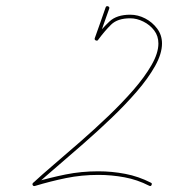

<svg xmlns="http://www.w3.org/2000/svg" viewBox="-20 -608 590 640"><path d="M332 -583Q334 -589 340 -587Q346 -585 344 -579Q335 -554 326 -528.5Q317 -503 308 -477Q306 -471 300 -473Q294 -475 296 -481Q305 -506 314 -531.5Q323 -557 332 -583Q332 -583 332 -583Q332 -583 332 -583ZM298 -474Q294 -478 297 -483Q321 -514 345 -536.5Q369 -559 414 -559Q440 -559 464 -546.5Q488 -534 504 -512.5Q520 -491 520 -463Q520 -429 497 -388Q474 -347 436 -303Q398 -259 352 -215Q306 -171 258.5 -129.5Q211 -88 169 -52Q127 -16 98 10Q95 14 91 8Q88 2 92 0Q147 -16 199 -26.5Q251 -37 308 -37Q353 -37 397.5 -28.5Q442 -20 483 1Q488 3 485 9Q483 14 477 11Q438 -9 395 -17Q352 -25 308 -25Q252 -25 200.5 -14.5Q149 -4 96 12Q91 13 89 9Q87 5 90 2Q118 -24 159.5 -59.5Q201 -95 248 -136Q295 -177 341 -221Q387 -265 424.5 -308Q462 -351 485 -391Q508 -431 508 -463Q508 -488 494 -506.5Q480 -525 458 -536Q436 -547 414 -547Q372 -547 350.5 -526Q329 -505 307 -475Q303 -471 298 -474Z"/></svg>

Font: FRB American Cursive Guidelines Arrows Thin
Style: Italic
Weight: 100
Italic angle: -25°
Version: Version 2.0;Modular Font Editor K font №1